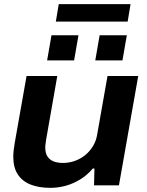

<svg xmlns="http://www.w3.org/2000/svg" viewBox="-20 -893 706 925"><path d="M223 12Q167 12 127 -4Q87 -20 65.5 -53Q44 -86 44 -138Q44 -153 46 -170Q48 -187 51 -205L108 -527H256L202 -219Q201 -209 199.5 -200Q198 -191 198 -183Q198 -156 208.5 -139.5Q219 -123 238 -115.5Q257 -108 284 -108Q312 -108 339.5 -117.5Q367 -127 389 -144.5Q411 -162 427 -187.5Q443 -213 448 -244L498 -527H646L553 0H433L435 -81H427Q401 -50 367 -29Q333 -8 296.5 2Q260 12 223 12ZM207 -602 228 -723H358L337 -602ZM439 -602 460 -723H591L570 -602ZM249 -789 263 -873H609L595 -789Z"/></svg>

Font: Archivo SemiExpanded
Style: Bold Italic
Weight: 700
Width: 6
Italic angle: -10°
Designer: Hector Gatti
Foundry: Omnibus-Type
Version: Version 2.001